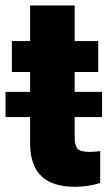

<svg xmlns="http://www.w3.org/2000/svg" viewBox="-38 -680 401 709"><path d="M237.8 -659.7V-528.3H324.7V-414.1H237.8V-340.8H338.9V-247.6H237.8V-172.4Q237.8 -142.6 248.5 -130.9Q259.3 -119.1 291 -119.1Q315.4 -119.1 332 -122.1V-4.4Q287.6 9.8 239.3 9.8Q156.2 9.8 115.5 -28.8Q74.7 -67.4 73.2 -146V-247.6H-17.6V-340.8H73.2V-414.1H5.9V-528.3H73.2V-659.7Z"/></svg>

Font: Roboto Black
Style: Regular
Weight: 900
Designer: Google
Version: Version 2.134; 2016